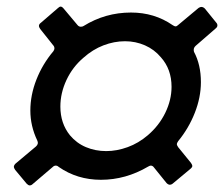

<svg xmlns="http://www.w3.org/2000/svg" viewBox="-20 -632 680 582"><path d="M79 -74Q75 -70 70 -70Q66 -70 61 -75L26 -117Q22 -123 22 -126Q22 -131 27 -136L89 -188Q98 -196 93 -206Q72 -250 72 -297Q72 -344 90.5 -391Q109 -438 142 -477Q145 -482 145 -485Q145 -491 141 -495L102 -544Q98 -550 98 -553Q98 -559 104 -563L155 -607Q160 -612 164 -612Q168 -612 173 -606L215 -556Q219 -551 225 -551Q230 -551 233 -553Q299 -594 377 -594Q448 -594 503 -556Q509 -552 512 -552Q516 -552 521 -557L582 -608Q587 -611 590 -611Q596 -611 601 -606L635 -564Q639 -560 639 -555Q639 -550 634 -546L573 -493Q565 -486 568 -475Q589 -436 589 -383Q589 -337 570.5 -290Q552 -243 520 -204Q516 -198 516 -195Q516 -192 520 -186L559 -138Q563 -132 563 -129Q563 -125 557 -120L503 -75Q499 -72 495 -72Q490 -72 485 -77L447 -124Q443 -130 437 -130Q434 -130 429 -127Q361 -87 286 -87Q214 -87 158 -126Q154 -130 149 -130Q144 -130 140 -126ZM428 -222Q462 -251 481 -290Q500 -329 500 -369Q500 -422 468 -458Q448 -482 419.5 -494.5Q391 -507 359 -507Q326 -507 293.5 -494.5Q261 -482 233 -457Q200 -429 181.5 -389.5Q163 -350 163 -309Q163 -258 192 -222Q212 -198 240.5 -186Q269 -174 302 -174Q334 -174 367 -186Q400 -198 428 -222Z"/></svg>

Font: Open Sauce Two Medium Italic
Style: Regular
Weight: 500
Italic angle: -10°
Designer: Alfredo Marco Pradil
Foundry: Creative Sauce Fz LLC
Version: Version 1.477